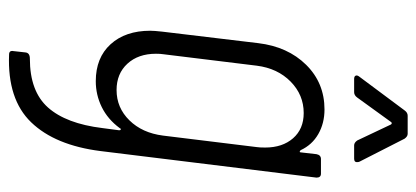

<svg xmlns="http://www.w3.org/2000/svg" viewBox="-274 -466 941 434"><g transform="rotate(90 197.0 -249.5)"><path d="M340 -504H373Q382 -504 382 -494L322 -6Q309 97 257 151Q205 205 104 201Q94 201 96 191L99 164Q100 154 113 154Q187 154 223.5 113Q260 72 270 -10L275 -48Q275 -51 273 -51.5Q271 -52 270 -49Q250 -22 222.5 -8.5Q195 5 164 5Q111 5 80.5 -28.5Q50 -62 50 -118Q50 -127 52 -145L78 -362Q86 -429 127 -470.5Q168 -512 228 -512Q259 -512 283.5 -498Q308 -484 320 -458Q322 -456 323.5 -456Q325 -456 325 -459L329 -494Q331 -504 340 -504ZM287 -147 313 -359Q314 -365 314 -378Q314 -417 293 -441Q272 -465 236 -465Q195 -465 165 -435.5Q135 -406 129 -359L103 -147Q102 -141 102 -131Q102 -91 124.5 -66.5Q147 -42 184 -42Q224 -42 252.5 -71Q281 -100 287 -147ZM154 -591 230 -693Q235 -700 242 -700H283Q289 -700 294 -693L346 -591Q347 -589 347 -585Q347 -579 339 -579H309Q303 -579 298 -586L262 -662Q261 -664 259 -664Q257 -664 256 -662L201 -586Q196 -579 189 -579H159Q153 -579 151.5 -582.5Q150 -586 154 -591Z"/></g></svg>

Font: Barlow Condensed Light
Style: Italic
Weight: 300
Width: 3
Italic angle: -7°
Designer: Jeremy Tribby
Foundry: Tribby Type
Version: Version 1.408